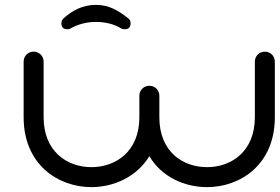

<svg xmlns="http://www.w3.org/2000/svg" viewBox="-20 -749 1148 788"><path d="M593 -397C570 -397 552 -379 552 -356V-268C552 -126 454 -63 355 -63C257 -63 159 -126 159 -268V-496C159 -519 141 -537 118 -537C95 -537 77 -519 77 -496V-268C77 -73 219 19 355 19C447 19 541 -23 593 -108C644 -22 738 19 830 19C966 19 1108 -73 1108 -268V-496C1108 -519 1090 -537 1067 -537C1044 -537 1026 -519 1026 -496V-268C1026 -126 928 -63 830 -63C730 -63 634 -126 634 -268V-356C634 -379 616 -397 593 -397ZM478 -632C482 -630 486 -629 491 -629C508 -629 516 -637 516 -654C516 -663 513 -669 506 -674C469 -703 430 -729 374 -729C318 -729 276 -705 241 -674C235 -668 232 -661 232 -654C232 -637 240 -629 257 -629C262 -629 266 -630 269 -632C301 -650 336 -659 374 -659C410 -659 447 -651 478 -632Z"/></svg>

Font: Fabada
Style: Regular
Weight: 400
Designer: deFharo
Foundry: deFharo.com
Version: Version 4.000 2011 initial release